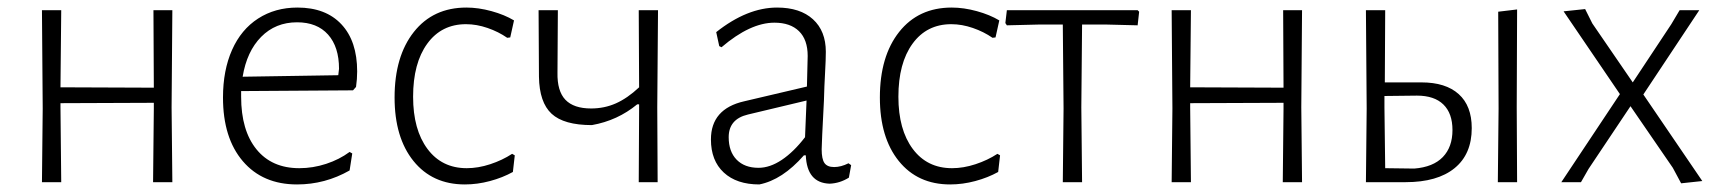

<svg xmlns="http://www.w3.org/2000/svg" viewBox="-20 -482 4549 508"><path d="M385 0 387 -195V-210L140 -209V-198L142 0H91L93 -195L91 -455H142L140 -251L387 -250L386 -455H436L434 -198L436 0Z M925 -293Q925 -273 922 -252L914 -243L618 -241V-226Q618 -137 658.5 -87Q699 -37 772 -37Q808 -37 843 -48.5Q878 -60 905 -80L912 -76L905 -31Q840 6 766 6Q675 6 622.5 -55.5Q570 -117 570 -224Q570 -296 594 -350Q618 -404 663 -433Q708 -462 767 -462Q842 -462 883.5 -417.5Q925 -373 925 -293ZM766 -423Q709 -423 671 -384.5Q633 -346 622 -279L875 -283L877 -300Q877 -358 848 -390.5Q819 -423 766 -423Z M1340 -428 1330 -383 1322 -382Q1299 -398 1270 -408Q1241 -418 1213 -418Q1148 -418 1110.5 -366.5Q1073 -315 1073 -226Q1073 -139 1111 -88Q1149 -37 1215 -37Q1245 -37 1277 -47.5Q1309 -58 1335 -75L1342 -71L1337 -27Q1310 -12 1276.5 -3Q1243 6 1210 6Q1124 6 1074 -56Q1024 -118 1024 -224Q1024 -333 1075 -397.5Q1126 -462 1214 -462Q1246 -462 1280.5 -452.5Q1315 -443 1340 -428Z M1670 0 1671 -195V-206H1666Q1614 -163 1546 -151Q1472 -151 1439.5 -181Q1407 -211 1406 -279L1405 -455H1456L1455 -290Q1454 -241 1476 -218Q1498 -195 1544 -195Q1579 -195 1609.5 -208.5Q1640 -222 1671 -251L1670 -455H1721L1719 -198L1720 0Z M2165 -345Q2165 -324 2163 -289.5Q2161 -255 2160 -216Q2154 -102 2154 -87Q2154 -61 2161.5 -50.5Q2169 -40 2187 -40Q2205 -40 2225 -50L2232 -45L2226 -12Q2202 3 2175 4Q2115 2 2112 -71H2107Q2050 -6 1989 6Q1929 6 1895 -25.5Q1861 -57 1861 -113Q1861 -194 1949 -214L2115 -253L2117 -334Q2117 -377 2094 -399.5Q2071 -422 2029 -422Q1965 -422 1889 -357L1883 -360L1875 -397Q1957 -462 2036 -462Q2097 -462 2131 -431Q2165 -400 2165 -345ZM1908 -119Q1908 -81 1929 -59.5Q1950 -38 1987 -38Q2017 -38 2048.5 -59Q2080 -80 2110 -119L2114 -216L1959 -179Q1908 -167 1908 -119Z M2624 -428 2614 -383 2606 -382Q2583 -398 2554 -408Q2525 -418 2497 -418Q2432 -418 2394.5 -366.5Q2357 -315 2357 -226Q2357 -139 2395 -88Q2433 -37 2499 -37Q2529 -37 2561 -47.5Q2593 -58 2619 -75L2626 -71L2621 -27Q2594 -12 2560.5 -3Q2527 6 2494 6Q2408 6 2358 -56Q2308 -118 2308 -224Q2308 -333 2359 -397.5Q2410 -462 2498 -462Q2530 -462 2564.5 -452.5Q2599 -443 2624 -428Z M2910 -417H2843L2841 -198L2843 0H2792L2794 -195L2792 -417H2726L2644 -415L2640 -421L2644 -455H2990L2994 -451L2990 -415Z M3374 0 3376 -195V-210L3129 -209V-198L3131 0H3080L3082 -195L3080 -455H3131L3129 -251L3376 -250L3375 -455H3425L3423 -198L3425 0Z M3943 0 3945 -195 3944 -451 3994 -457 3993 -198 3994 0ZM3874 -143Q3874 -74 3828.5 -37Q3783 0 3699 0H3594L3596 -195L3594 -455H3645L3644 -264H3741Q3805 -264 3839.5 -233Q3874 -202 3874 -143ZM3823 -138Q3823 -182 3799 -205.5Q3775 -229 3729 -229L3643 -228V-198L3645 -37L3722 -36Q3772 -40 3797.5 -66.5Q3823 -93 3823 -138Z M4402 -418 4424 -455H4476L4328 -232L4484 -3L4428 3L4406 -38L4294 -201L4183 -35L4163 0H4111L4266 -233L4117 -452L4174 -458L4193 -420L4300 -264Z"/></svg>

Font: t
Style: Regular
Weight: 300
Designer: Juan Pablo del Peral
Foundry: Huerta Tipografica
Version: Version 2.004; ttfautohint (v1.8.1)